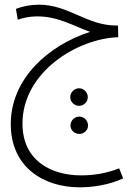

<svg xmlns="http://www.w3.org/2000/svg" viewBox="-20 -406 577 820"><path d="M320 394C373 394 443 385 506 356L489 313C435 334 382 343 326 343C200 343 76 281 76 122C76 -99 312 -242 485 -247L484 -297H477C350 -297 274 -386 146 -386C111 -386 75 -379 48 -368L56 -322C81 -330 105 -336 139 -336C232 -336 299 -292 365 -270C188 -213 26 -71 26 124C26 307 165 394 320 394ZM318 46C338 46 355 29 355 9C355 -11 338 -29 318 -29C297 -29 280 -11 280 9C280 29 297 46 318 46ZM319 166C339 166 356 150 356 130C356 109 339 92 319 92C298 92 281 109 281 130C281 150 298 166 319 166Z"/></svg>

Font: Noto Sans Arabic Cond Light
Style: Regular
Weight: 300
Width: 3
Designer: Monotype Design Team, Nadine Chahine, Nizar Qandah and Khaled Hosny
Foundry: Monotype Imaging Inc.
Version: Version 2.012